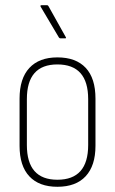

<svg xmlns="http://www.w3.org/2000/svg" viewBox="-20 -708 441 736"><path d="M200 8Q130 8 92.5 -32Q55 -72 55 -149V-330Q55 -407 92.5 -447.5Q130 -488 200 -488Q271 -488 308.5 -448Q346 -408 346 -330V-149Q346 -73 308.5 -32.5Q271 8 200 8ZM200 -19Q318 -19 318 -152V-328Q318 -461 200 -461Q83 -461 83 -328V-152Q83 -19 200 -19ZM212 -561Q208 -561 206 -564L136 -682Q133 -688 139 -688H161Q164 -688 166 -684L232 -566Q235 -561 230 -561Z"/></svg>

Font: Sofia Sans Cond ExtraLight
Style: Regular
Weight: 200
Width: 3
Designer: Botio Nikoltchev, Ani Petrova
Foundry: lettersoup
Version: Version 4.100; ttfautohint (v1.8.3)